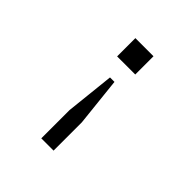

<svg xmlns="http://www.w3.org/2000/svg" viewBox="-187 -653 974 974"><g transform="rotate(45 300.0 -166.5)"><path d="M256 182V-21L284 -283H316L344 -21V182ZM364 -515V-384H234V-515Z"/></g></svg>

Font: iA Writer Mono V
Style: Regular
Weight: 400
Designer: Mike Abbink, Paul van der Laan, Pieter van Rosmalen
Foundry: Bold Monday
Version: Version 2.000